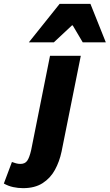

<svg xmlns="http://www.w3.org/2000/svg" viewBox="-150 -790 570 998"><path d="M-30 188Q-56 188 -81.5 182.5Q-107 177 -130 164L-88 52Q-77 56 -66.5 59Q-56 62 -44 62Q-20 62 -8.5 45.5Q3 29 12 -10L110 -500H270L170 -2Q159 50 135.5 93Q112 136 71.5 162Q31 188 -30 188ZM0 -570 160 -770H320L400 -570H280L228 -658H224L130 -570Z"/></svg>

Font: Source Sans 3 ExtraLight Black
Style: Italic
Weight: 900
Italic angle: -11°
Version: Version 3.052;hotconv 1.1.0;makeotfexe 2.6.0